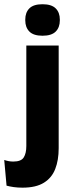

<svg xmlns="http://www.w3.org/2000/svg" viewBox="-65 -707 348 908"><path d="M212.5 -82H59.5V-491.5H212.5ZM136 -538Q93.5 -538 74 -557.8Q54.5 -577.5 54.5 -611V-614.5Q54.5 -648 74 -667.5Q93.5 -687 136 -687Q178.5 -687 198.2 -667.5Q218 -648 218 -614.5V-611Q218 -577 198.2 -557.5Q178.5 -538 136 -538ZM41.5 180.5Q19 180.5 -0.2 177.8Q-19.5 175 -34 171L-45 49.5Q-35 53 -24.2 55Q-13.5 57 -2 57Q35 57 47.2 37.5Q59.5 18 59.5 -16.5V-111.5H212.5V-6Q212.5 50.5 196.2 92.2Q180 134 142.5 157.2Q105 180.5 41.5 180.5Z"/></svg>

Font: Anek Kannada Medium
Style: Bold
Weight: 700
Version: Version 1.003